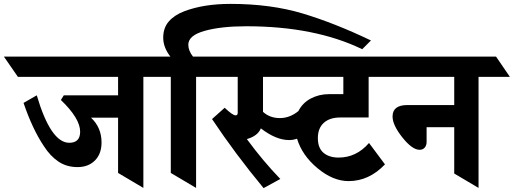

<svg xmlns="http://www.w3.org/2000/svg" viewBox="-112 -966 2641 987"><path d="M495 -361H356Q410 -310 410 -234Q410 -175 376 -141Q342 -107 286.5 -107Q231 -107 189 -135Q147 -163 114 -214Q55 -302 9 -437L77 -476Q149 -232 244 -232Q300 -232 300 -289Q300 -357 201 -452L216 -476H495V-571H-20L-92 -675H716L788 -571H625V0L495 -77Z M764 -675Q727 -722 727 -772.5Q727 -823 756 -856Q785 -889 835 -908Q935 -946 1073 -946Q1280 -946 1444.5 -896.5Q1609 -847 1795 -758L1750 -713Q1506 -831 1154 -831Q1025 -831 940.5 -807.5Q856 -784 856 -736Q856 -706 880 -675H985L1047 -571H896V0L766 -77V-571H676L614 -675Z M1240 -571V-391Q1275 -359 1326.5 -359Q1378 -359 1422 -395Q1443 -437 1485.5 -459.5Q1528 -482 1579 -482H1653V-571ZM1783 -362H1636Q1583 -362 1552.5 -334.5Q1522 -307 1522 -256Q1522 -205 1551 -180.5Q1580 -156 1629 -156Q1720 -156 1785 -231L1867 -121Q1785 -35 1680 -35Q1600 -35 1520.5 -101Q1441 -167 1415 -253Q1395 -246 1374 -246Q1307 -246 1229 -306Q1213 -267 1157 -251Q1240 -138 1329 -46L1243 1Q1098 -174 978 -354L1043 -412Q1084 -373 1099 -373Q1110 -373 1110 -386V-571H945L873 -675H1892L1960 -571H1783Z M2223 -312H2081V-236Q2081 -219 2071.5 -207.5Q2062 -196 2045 -196Q2007 -196 1956.5 -259.5Q1906 -323 1906 -367Q1906 -426 1982 -426H2223V-571H1852L1780 -675H2438L2509 -571H2348V0L2223 -74Z"/></svg>

Font: Halant
Style: Bold
Weight: 700
Designer: Hitesh Malaviya (Devanagari), Satya Rajpurohit (Latin)
Foundry: Indian Type Foundry
Version: Version 1.101;PS 1.0;hotconv 1.0.78;makeotf.lib2.5.61930; tt